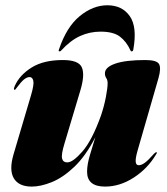

<svg xmlns="http://www.w3.org/2000/svg" viewBox="-20 -680 618 710"><path d="M558 -117Q563 -117 557 -109Q526.5 -57 475 -23.5Q423.5 10 368.5 10Q302 10 302 -45Q302 -72 313 -108.2Q324 -144.5 332.5 -172.5Q296.5 -102.5 254.5 -62.8Q212.5 -23 171.5 -6.5Q130.5 10 97.5 10Q49.5 10 31.2 -20.5Q13 -51 30 -109L94.5 -327Q106.5 -367.5 103.2 -381.2Q100 -395 89.5 -395Q80 -395 69.2 -386.5Q58.5 -378 43 -357Q38.5 -351 37.2 -349.5Q36 -348 34 -348Q28.5 -348 35 -363Q53 -403 97.2 -430.5Q141.5 -458 212.5 -458Q271 -458 282.8 -430.5Q294.5 -403 277 -345L218.5 -149.5Q206 -108.5 209.5 -94Q213 -79.5 229 -79.5Q249.5 -79.5 285 -120.2Q320.5 -161 353.5 -253Q365 -287 371.5 -321Q378 -355 378 -372Q378 -384 373 -391.2Q368 -398.5 368 -409Q368 -431.5 406.5 -444.8Q445 -458 517 -458Q560 -458 568.2 -443Q576.5 -428 566 -391L489 -124Q480.5 -94.5 481.8 -81.8Q483 -69 493 -69Q503 -69 515.2 -77.8Q527.5 -86.5 549 -111Q555 -117 558 -117ZM352 -563Q312 -563 276.2 -546.8Q240.5 -530.5 206.5 -493.5Q203.5 -490 200.5 -490Q195 -490 198 -497Q226 -580.5 275 -620.5Q324 -660.5 377 -660.5Q431.5 -660.5 459.8 -620.5Q488 -580.5 473 -497Q472 -490 466.5 -490Q463.5 -490 462.5 -493.5Q447.5 -526.5 423.2 -544.8Q399 -563 352 -563Z"/></svg>

Font: Fraunces 144pt Black
Style: Italic
Weight: 900
Italic angle: -16°
Version: Version 1.000;[0bf87f6ff]